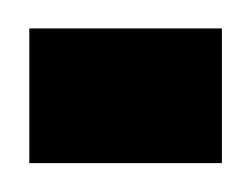

<svg xmlns="http://www.w3.org/2000/svg" viewBox="-47 -113 173 133"><path d="M-26.7 0H106.7V-93.3H-26.7Z"/></svg>

Font: Qahiri
Style: Regular
Weight: 400
Designer: Khaled Hosny
Foundry: Alif Type
Version: Version 3.00